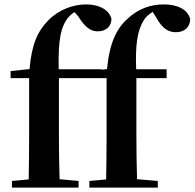

<svg xmlns="http://www.w3.org/2000/svg" viewBox="-20 -850 882 870"><path d="M460 0H695V-30L601 -38C599 -104 598 -170 598 -235V-496H735V-536H597C593 -644 601 -711 633 -761C642 -774 656 -787 672 -796L689 -769C715 -722 742 -704 777 -704C818 -704 841 -729 842 -763C830 -811 778 -830 723 -830C664 -830 608 -812 558 -765C509 -722 476 -656 465 -537L440 -534V-536H246C243 -668 255 -732 292 -774C300 -783 309 -790 318 -795L335 -775C367 -724 392 -708 423 -708C462 -708 485 -732 485 -765C473 -809 425 -830 370 -830C314 -830 249 -808 201 -760C149 -708 123 -646 114 -537L28 -528V-496H112V-235C112 -169 111 -103 110 -37L34 -30V0H336V-30L250 -38C248 -103 247 -170 247 -235V-491V-496H463V-235C463 -169 462 -103 461 -37L385 -30V0Z"/></svg>

Font: Noto Serif CJK HK
Style: Bold
Weight: 700
Designer: Ryoko NISHIZUKA 西塚涼子 (kana & ideographs); Frank Grießhammer (Latin, Greek & Cyrillic); Wenlong ZHANG 张文龙 (bopomofo); San
Foundry: Adobe
Version: Version 2.001;hotconv 1.1.0;makeotfexe 2.6.0